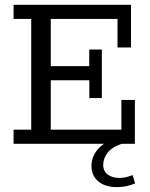

<svg xmlns="http://www.w3.org/2000/svg" viewBox="-20 -603 630 805"><path d="M36.9 0V-59.3H110.9V-523.7H36.9V-583H529.2V-404H472.7V-523.7H192.9V-325.7H354.1V-395.4H407V-191.7H354.5V-266.4H192.9V-59.3H488.9V-184H545.5V0ZM470.5 181.6Q421.3 181.6 392.5 157.7Q363.6 133.7 363.6 93Q363.6 53.6 390.1 22.9Q416.5 -7.8 467.5 -24.2L490 0Q448.4 14.2 430.6 38.1Q412.7 62 412.7 88.2Q412.7 115.1 432 129.1Q451.2 143 480.4 143Q495.2 143 508.2 140Q521.2 137 535.9 131L546.5 166Q528.6 173.6 509.4 177.6Q490.2 181.6 470.5 181.6Z"/></svg>

Font: Rokkitt SemiBold
Style: Regular
Weight: 600
Designer: Vernon Adams
Foundry: Vernon Adams
Version: Version 3.103